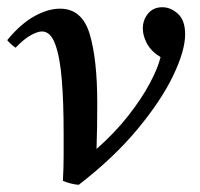

<svg xmlns="http://www.w3.org/2000/svg" viewBox="-43 -500 554 531"><path d="M131 0Q133 -36 133 -69.5Q133 -103 133 -134Q133 -216 128 -278.5Q123 -341 110 -377Q97 -413 73 -413Q61 -413 42 -402.5Q23 -392 0 -368Q-7 -373 -12.5 -378Q-18 -383 -23 -389Q13 -433 51 -454.5Q89 -476 123 -476Q184 -476 205 -406Q226 -336 226 -214Q226 -185 225.5 -150.5Q225 -116 224 -88Q274 -132 311 -179Q348 -226 371 -269Q394 -312 401 -342Q375 -358 363.5 -379.5Q352 -401 352 -421Q352 -445 366.5 -462.5Q381 -480 406 -480Q429 -480 449 -462Q469 -444 469 -405Q469 -360 436 -291Q403 -222 337.5 -143Q272 -64 175 11Q167 11 153 7.5Q139 4 131 0Z"/></svg>

Font: Tiro Gurmukhi
Style: Italic
Weight: 400
Italic angle: -11°
Designer: Gurmukhi: John Hudson & Fiona Ross, assisted by Paul Hanslow. Latin: John Hudson with Paul Hanslow, assisted by Kaja Soj
Foundry: Tiro Typeworks Ltd.
Version: Version 1.52